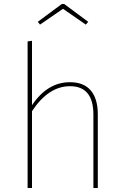

<svg xmlns="http://www.w3.org/2000/svg" viewBox="-20 -940 621 960"><path d="M295 -896 180 -817 169 -831 289 -920H301L421 -831L409 -817ZM330 -529Q399 -529 434 -487.5Q469 -446 469 -369V0H447V-367Q447 -509 330 -509Q222 -509 140 -384V0H118V-733L140 -736V-414Q217 -529 330 -529Z"/></svg>

Font: FiraGO Thin
Style: Regular
Weight: 100
Designer: bBox Type
Foundry: bBox Type GmbH
Version: Version 1.001;PS 001.001;hotconv 1.0.88;makeotf.lib2.5.64775